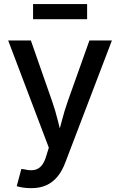

<svg xmlns="http://www.w3.org/2000/svg" viewBox="-20 -748 610 975"><path d="M64.9 197.3 88.4 109.9 105.5 112.3Q131.8 118.7 153.1 115.2Q174.3 111.8 189.7 94.7Q205.1 77.6 214.8 44.4L228 2L21.5 -542.5H136.7L244.1 -235.4Q261.7 -185.1 273.9 -135Q286.1 -85 299.8 -35.6H267.6Q281.2 -85 294.2 -135.3Q307.1 -185.5 324.7 -235.4L434.1 -542.5H548.3L311.5 77.6Q295.4 120.6 271.5 149.4Q247.6 178.2 214.8 192.9Q182.1 207.5 138.7 207.5Q114.7 207.5 95.2 204.3Q75.7 201.2 64.9 197.3ZM422.4 -727.5V-650.4H147.9V-727.5Z"/></svg>

Font: Inter 16pt Medium
Style: Regular
Weight: 500
Version: Version 4.001;git-66647c0bb